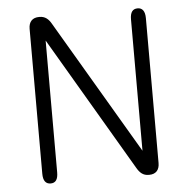

<svg xmlns="http://www.w3.org/2000/svg" viewBox="-48 -670 715 726"><g transform="rotate(-5 309.5 -307.5)"><path d="M115.5 8C134 8 143.5 -4.5 143.5 -31.5V-532L442 -24C454 -3 466.5 8 488 8H489.5C515 8 528.5 -7 528.5 -33.5V-583.5C528.5 -610.5 518 -623 500.5 -623C481.5 -623 472 -610.5 472 -583.5V-85L174 -591C162.5 -612 149 -623 128 -623H126.5C101.5 -623 87 -608.5 87 -581.5V-31.5C87 -4.5 97 8 115.5 8Z"/></g></svg>

Font: RTM Light Light
Style: Regular
Weight: 300
Designer: after Tyler Finck
Foundry: An Endless Supply
Version: Version 1.000;Glyphs 3.2.1 (3258)